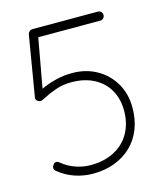

<svg xmlns="http://www.w3.org/2000/svg" viewBox="-106 -782 751 864"><g transform="rotate(-15 269.5 -350.5)"><path d="M221 -1Q178 -1 137 -15Q96 -29 62 -57Q58 -60 56 -64Q54 -68 54 -72Q54 -79 60 -87Q66 -95 74 -95Q82 -95 88 -89Q117 -65 151.5 -53Q186 -41 221 -41Q284 -41 331 -65.5Q378 -90 403.5 -135Q429 -180 429 -239Q429 -294 405.5 -335.5Q382 -377 337.5 -400.5Q293 -424 231 -424Q193 -424 160 -412.5Q127 -401 105.5 -389.5Q84 -378 78 -378Q73 -378 67 -381Q61 -384 58 -389.5Q55 -395 57 -402L104 -683Q105 -688 110.5 -694Q116 -700 126 -700H431Q439 -700 445 -694Q451 -688 451 -679Q451 -670 445 -664Q439 -658 431 -658H134L143 -667L97 -412L77 -417Q93 -427 118.5 -437.5Q144 -448 176.5 -455.5Q209 -463 246 -463Q310 -463 360 -435Q410 -407 439.5 -357.5Q469 -308 469 -242Q469 -188 451.5 -143.5Q434 -99 401.5 -67.5Q369 -36 323.5 -18.5Q278 -1 221 -1Z"/></g></svg>

Font: Quicksand Variable Light
Style: Regular
Weight: 300
Designer: Andrew Paglinawan
Foundry: Andrew Paglinawan
Version: Version 3.004